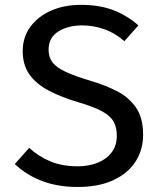

<svg xmlns="http://www.w3.org/2000/svg" viewBox="-20 -739 655 772"><path d="M555.4 -197.4Q555.4 -135.9 524.4 -88.5Q493.3 -41 434.6 -14.1Q375.9 12.8 292.3 12.8Q211.3 12.8 147.7 -11.8Q84.1 -36.4 39.5 -79.5L97.4 -144.6Q134.4 -110.3 182.1 -90.3Q229.7 -70.3 293.3 -70.3Q334.9 -70.3 370.5 -83.8Q406.2 -97.4 427.9 -124.9Q449.7 -152.3 449.7 -193.8Q449.7 -226.7 436.7 -250Q423.6 -273.3 390.8 -291.3Q357.9 -309.2 299 -326.7Q227.2 -347.7 176.2 -374.6Q125.1 -401.5 98.2 -439.7Q71.3 -477.9 71.3 -533.8Q71.3 -588.7 101.5 -630.5Q131.8 -672.3 184.6 -695.9Q237.4 -719.5 306.2 -719.5Q380.5 -719.5 436.2 -697.9Q491.8 -676.4 536.4 -636.9L480 -573.3Q442.1 -606.7 398.7 -621.8Q355.4 -636.9 310.8 -636.9Q254.4 -636.9 214.9 -612.6Q175.4 -588.2 175.4 -538.5Q175.4 -508.7 191.3 -487.9Q207.2 -467.2 244.9 -449.7Q282.6 -432.3 348.2 -412.8Q405.1 -395.9 452.1 -371.5Q499 -347.2 527.2 -305.9Q555.4 -264.6 555.4 -197.4Z"/></svg>

Font: Fira Code Retina
Style: Regular
Weight: 450
Monospace: yes
Designer: Carrois Corporate, Edenspiekermann AG, Nikita Prokopov
Foundry: Carrois Corporate, Edenspiekermann AG, Nikita Prokopov
Version: Version 6.002